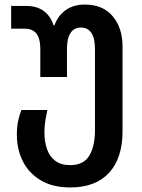

<svg xmlns="http://www.w3.org/2000/svg" viewBox="-20 -573 622 843"><path d="M288 250Q212 250 159.5 219Q107 188 80.5 135.5Q54 83 54 18Q54 -14 59.5 -41Q65 -68 74 -90H188Q184 -72 179.5 -46Q175 -20 175 8Q175 48 186 80.5Q197 113 222 132.5Q247 152 288 152Q347 152 372 110.5Q397 69 397 -2V-357Q397 -452 335 -452Q305 -452 289.5 -428Q274 -404 274 -360V-235H157V-360Q157 -447 89 -447H29V-547H94Q187 -547 215 -462H219Q235 -505 269 -529Q303 -553 352 -553Q432 -553 475 -501.5Q518 -450 518 -369V4Q518 121 459 185.5Q400 250 288 250Z"/></svg>

Font: Noto Sans Georgian SemiCondensed SemiBold
Style: Regular
Weight: 600
Width: 4
Designer: Monotype Design Team, Akaki Razmadze
Foundry: Google LLC
Version: Version 2.005; ttfautohint (v1.8.4.7-5d5b)